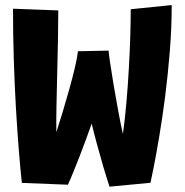

<svg xmlns="http://www.w3.org/2000/svg" viewBox="-20 -710 712 738"><path d="M401 7.5Q389.5 -27 376.5 -71.2Q363.5 -115.5 351.8 -159Q340 -202.5 332.5 -235Q324 -211 312 -178.2Q300 -145.5 286.8 -111.2Q273.5 -77 261.5 -47.5Q249.5 -18 241 0L64 -7Q58.5 -56.5 52.5 -130.8Q46.5 -205 41.2 -294.8Q36 -384.5 33 -482Q30 -579.5 30 -676.5L204 -670Q204 -619.5 202.8 -555.2Q201.5 -491 199.8 -424.5Q198 -358 197 -299.5Q196 -241 196.5 -202Q206.5 -232.5 219.8 -276Q233 -319.5 246 -365.8Q259 -412 268.2 -451.5Q277.5 -491 279.5 -513L397.5 -515.5Q398 -504 403.5 -467Q409 -430 417.2 -380.8Q425.5 -331.5 434.8 -281.8Q444 -232 452.5 -195Q460 -249.5 465.8 -314.5Q471.5 -379.5 475.2 -446Q479 -512.5 480.8 -571.8Q482.5 -631 482.5 -674.5L640 -690.5Q640 -604 632.8 -513.8Q625.5 -423.5 614.8 -339.5Q604 -255.5 592.2 -186Q580.5 -116.5 571.2 -69.5Q562 -22.5 558.5 -7.5Z"/></svg>

Font: Grandstander
Style: Bold
Weight: 700
Designer: Tyler Finck
Foundry: Etcetera Type Co
Version: Version 1.200; ttfautohint (v1.8.3)